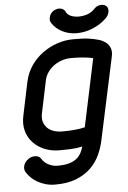

<svg xmlns="http://www.w3.org/2000/svg" viewBox="-59 -758 646 972"><g transform="rotate(-5 263.5 -272.0)"><path d="M374 -666Q398 -666 420.5 -674Q443 -682 459 -701Q474 -715 494 -715Q509 -715 519 -706Q530 -694 526 -674Q522 -658 509 -645Q479 -616 439 -599.5Q399 -583 357 -583Q318 -583 285 -599.5Q252 -616 233 -645Q224 -658 228 -674Q232 -694 249 -706Q265 -715 278 -715Q297 -715 308 -701Q315 -682 333.5 -674Q352 -666 374 -666ZM356 -105 429 -450Q408 -455 380 -457.5Q352 -460 328 -460H316Q294 -460 272 -453Q250 -446 231.5 -433Q213 -420 199.5 -401.5Q186 -383 181 -361L146 -194Q141 -170 146.5 -151.5Q152 -133 165 -120Q178 -107 197.5 -100.5Q217 -94 239 -94H249Q274 -94 303.5 -96.5Q333 -99 356 -105ZM435 -37Q427 3 410.5 39.5Q394 76 364 106Q333 136 289 153.5Q245 171 182 171Q156 171 133.5 164.5Q111 158 92.5 147.5Q74 137 60.5 123.5Q47 110 38 96Q34 89 32.5 81Q31 73 33 66Q37 44 58 30Q65 24 74 21.5Q83 19 91 19Q113 19 123 35Q126 41 132.5 48Q139 55 149 61.5Q159 68 172.5 72.5Q186 77 202 77Q240 77 264.5 69Q289 61 304 47Q315 37 322.5 22.5Q330 8 335 -9Q303 -2 272.5 -1Q242 0 219 0Q178 0 143.5 -14Q109 -28 85 -53.5Q61 -79 51.5 -114.5Q42 -150 52 -194L87 -361Q97 -406 121.5 -441.5Q146 -477 180.5 -502Q215 -527 255 -540.5Q295 -554 336 -554Q353 -554 375.5 -553.5Q398 -553 420.5 -549.5Q443 -546 464 -540Q485 -534 500 -522.5Q515 -511 522 -493.5Q529 -476 524 -452Z"/></g></svg>

Font: VDS
Style: Italic
Weight: 400
Designer: artmaker
Foundry: artmaker
Version: Version 1.000 2009 initial release